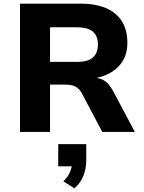

<svg xmlns="http://www.w3.org/2000/svg" viewBox="-20 -725 793 1055"><path d="M90 0V-705H423Q547 -705 613.5 -649.5Q680 -594 680 -490Q680 -435 658 -396Q636 -357 598.5 -332.5Q561 -308 515 -298L517 -295L529 -293Q550 -287 568 -270.5Q586 -254 604 -220L721 0H542L431 -210Q421 -229 408 -240Q395 -251 378.5 -255.5Q362 -260 339 -260H255V0ZM255 -385H405Q463 -385 490.5 -409Q518 -433 518 -481Q518 -528 490 -551.5Q462 -575 403 -575H255ZM389 310 328 271Q353 248 364.5 220.5Q376 193 376 170L407 189H300V67H454V154Q454 200 439 239.5Q424 279 389 310Z"/></svg>

Font: Nunito Sans 7pt ExtraBold
Style: Regular
Weight: 800
Designer: Vernon Adams
Foundry: Vernon Adams
Version: Version 3.101;gftools[0.9.27]